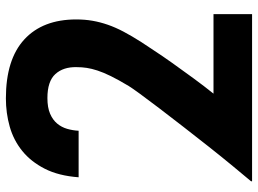

<svg xmlns="http://www.w3.org/2000/svg" viewBox="-132 -608 876 652"><g transform="rotate(-90 306.0 -282.0)"><path d="M16 133Q37 108 68 70.5Q99 33 133 -10Q167 -53 201.5 -97.5Q236 -142 265 -180Q294 -218 314 -245.5Q334 -273 340 -283Q361 -318 373.5 -343.5Q386 -369 392.5 -389Q399 -409 401.5 -425.5Q404 -442 404 -460Q405 -505 380.5 -532Q356 -559 299 -559Q267 -559 246 -550Q225 -541 212.5 -526Q200 -511 194.5 -492Q189 -473 188 -453H30Q35 -521 59 -568Q83 -615 119.5 -644.5Q156 -674 202 -687Q248 -700 298 -700Q430 -700 498 -637.5Q566 -575 566 -461Q566 -432 561.5 -406Q557 -380 548 -354Q539 -328 524.5 -300.5Q510 -273 489 -240Q480 -227 461.5 -198.5Q443 -170 418.5 -135.5Q394 -101 366.5 -63.5Q339 -26 314 5H584V136H17Z"/></g></svg>

Font: Cafe24 Ohsquare
Style: Bold
Weight: 700
Designer: Cafe24 thkim, hmlim, mnelim, nhlee, sslee, sskim, smlim, yjkim, sdjeong, hskwak & 4IRTF
Foundry: Cafe24
Version: Version 1.000